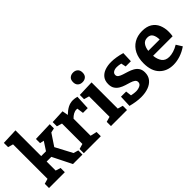

<svg xmlns="http://www.w3.org/2000/svg" viewBox="44 -1542 2316 2316"><g transform="rotate(-45 1202.0 -384.0)"><path d="M16 0V-72L82 -91V-679L16 -698V-770L222 -778V-339H304L375 -448L323 -459V-530L567 -538V-467L510 -454L410 -304L524 -89L587 -71V0H425L302 -246H222V-92L286 -72V0Z M610 0V-72L677 -91V-439L610 -459V-531L786 -539L800 -463Q841 -503 881.5 -524.5Q922 -546 969 -546Q1000 -546 1037 -536L1028 -351H947L935 -435Q928 -436 920 -436Q893 -436 866 -421Q839 -406 817 -382V-91L900 -72V0Z M1347 -72V0H1073V-72L1140 -91V-440L1073 -459V-531L1280 -538V-91ZM1206 -616Q1169 -616 1146.5 -637Q1124 -658 1124 -697Q1124 -739 1147.5 -759.5Q1171 -780 1207 -780Q1242 -780 1265 -759.5Q1288 -739 1288 -698Q1288 -657 1264.5 -636.5Q1241 -616 1206 -616Z M1545 -399Q1545 -375 1565 -361.5Q1585 -348 1616.5 -338Q1648 -328 1683.5 -317Q1719 -306 1750.5 -288.5Q1782 -271 1802 -242Q1822 -213 1822 -167Q1822 -108 1790 -68Q1758 -28 1703 -8Q1648 12 1579 12Q1539 12 1494 5Q1449 -2 1403 -14L1409 -165H1497L1506 -91Q1525 -87 1546 -84Q1567 -81 1582 -81Q1620 -81 1651 -96Q1682 -111 1682 -143Q1682 -167 1662 -181.5Q1642 -196 1611 -205.5Q1580 -215 1544.5 -226Q1509 -237 1478 -255Q1447 -273 1427 -303Q1407 -333 1407 -381Q1407 -439 1436 -475.5Q1465 -512 1513.5 -529Q1562 -546 1620 -546Q1661 -546 1707 -538.5Q1753 -531 1801 -517L1796 -383H1707L1694 -445Q1656 -454 1627 -454Q1590 -454 1567.5 -439.5Q1545 -425 1545 -399Z M2130 12Q2021 12 1953.5 -56.5Q1886 -125 1886 -257Q1886 -347 1918.5 -411.5Q1951 -476 2010 -511Q2069 -546 2149 -546Q2227 -546 2276 -515Q2325 -484 2348 -430.5Q2371 -377 2371 -310Q2371 -277 2365 -240H2032Q2038 -174 2068.5 -133Q2099 -92 2163 -92Q2196 -92 2236 -104Q2276 -116 2319 -142L2366 -67Q2308 -27 2247.5 -7.5Q2187 12 2130 12ZM2138 -445Q2089 -445 2064 -410.5Q2039 -376 2033 -323H2227Q2226 -377 2206 -411Q2186 -445 2138 -445Z"/></g></svg>

Font: Bitter
Style: Bold
Weight: 700
Designer: Sol Matas, and Bitter project Authors
Foundry: Sol Matas
Version: Version 2.001